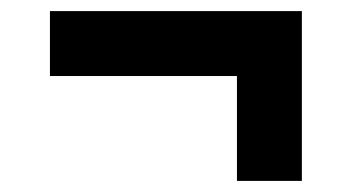

<svg xmlns="http://www.w3.org/2000/svg" viewBox="-20 -429 634 346"><path d="M407 -103H524V-409H70V-292H407Z"/></svg>

Font: Finlandica SemiBold
Style: Regular
Weight: 600
Designer: Niklas Ekholm, Juho Hiilivirta, Jaakko Suomalainen
Foundry: Helsinki Type Studio
Version: Version 2.000;Glyphs 3.2 (3202)